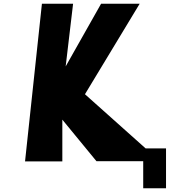

<svg xmlns="http://www.w3.org/2000/svg" viewBox="-20 -870 915 1035"><path d="M765 -70H875V145H752V-1H500L316 -225V0H115L206 -850H374L334 -512L525 -850H733L438 -362Z"/></svg>

Font: OpenDyslexic
Style: Bold
Weight: 800
Designer: Abbie Gonzalez
Version: Version 0.920;hotconv 1.0.109;makeotfexe 2.5.65596